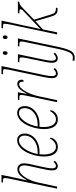

<svg xmlns="http://www.w3.org/2000/svg" viewBox="771 -1572 1040 2623"><g transform="rotate(-90 1291.5 -260.0)"><path d="M335 9C361 9 385 -6 407 -31L393 -49C375 -30 357 -16 337 -16C316 -16 304 -31 304 -69C304 -105 311 -144 321 -188L354 -339C361 -368 372 -411 372 -449C372 -498 351 -543 294 -543C239 -543 195 -507 145 -417H140C149 -454 158 -492 166 -528L214 -760H114L109 -740H122C167 -740 171 -737 171 -711C171 -703 168 -676 163 -653L26 0H54L110 -262C133 -371 208 -518 289 -518C334 -518 344 -480 344 -449C344 -414 332 -364 326 -339L293 -188C283 -142 276 -105 276 -69C276 -13 299 9 335 9Z M596 10C678 10 721 -53 721 -86C721 -94 718 -99 713 -100C690 -56 650 -16 596 -16C535 -16 493 -74 493 -183C493 -198 495 -227 496 -241H534C676 -241 779 -333 779 -441C779 -507 745 -546 687 -546C551 -546 465 -334 465 -183C465 -50 517 10 596 10ZM529 -266H500C521 -390 597 -521 685 -521C727 -521 751 -495 751 -442C751 -341 655 -266 529 -266Z M971 10C1053 10 1096 -53 1096 -86C1096 -94 1093 -99 1088 -100C1065 -56 1025 -16 971 -16C910 -16 868 -74 868 -183C868 -198 870 -227 871 -241H909C1051 -241 1154 -333 1154 -441C1154 -507 1120 -546 1062 -546C926 -546 840 -334 840 -183C840 -50 892 10 971 10ZM904 -266H875C896 -390 972 -521 1060 -521C1102 -521 1126 -495 1126 -442C1126 -341 1030 -266 904 -266Z M1298 -429 1207 0H1235L1288 -250C1315 -376 1383 -519 1454 -519C1475 -519 1488 -505 1488 -457C1509 -457 1515 -468 1515 -487C1515 -517 1494 -544 1459 -544C1405 -544 1369 -501 1325 -417H1321L1343 -536H1241L1236 -516H1256C1299 -516 1306 -512 1306 -490C1306 -474 1301 -448 1298 -429Z M1598 9C1625 9 1652 -6 1674 -31L1659 -49C1641 -30 1620 -16 1600 -16C1579 -16 1564 -31 1564 -67C1564 -105 1571 -144 1580 -188L1701 -760H1593L1588 -740H1616C1654 -740 1659 -737 1659 -715C1659 -705 1654 -676 1650 -653L1552 -188C1542 -142 1536 -105 1536 -67C1536 -13 1562 9 1598 9Z M1879 -678C1892 -678 1904 -688 1904 -713C1904 -733 1894 -742 1880 -742C1863 -742 1854 -728 1854 -707C1854 -687 1864 -678 1879 -678ZM1807 9C1834 9 1861 -6 1883 -31L1868 -49C1851 -30 1830 -16 1810 -16C1789 -16 1774 -31 1774 -69C1774 -105 1781 -144 1790 -188L1863 -536H1757L1752 -516H1772C1814 -516 1819 -512 1819 -485C1819 -474 1816 -448 1812 -429L1763 -188C1753 -142 1746 -105 1746 -69C1746 -13 1772 9 1807 9Z M2095 -678C2108 -678 2120 -688 2120 -713C2120 -733 2110 -742 2096 -742C2079 -742 2070 -728 2070 -707C2070 -687 2080 -678 2095 -678ZM1813 240C1886 240 1922 206 1964 9L2079 -536H1973L1968 -516H1988C2030 -516 2036 -512 2036 -485C2036 -474 2033 -448 2028 -429L1936 9C1901 170 1873 215 1819 215C1804 215 1789 213 1778 210L1772 236C1777 237 1792 240 1813 240Z M2487 6H2493L2498 -16C2438 -16 2423 -29 2405 -86L2335 -315L2480 -456C2540 -514 2549 -516 2578 -516L2583 -536H2425L2420 -516C2473 -516 2477 -512 2477 -501C2477 -486 2465 -471 2445 -453L2207 -228C2220 -287 2234 -352 2246 -411L2322 -760H2221L2216 -740H2237C2275 -740 2279 -737 2279 -714C2279 -704 2275 -675 2271 -653L2133 0H2161L2202 -195L2314 -296L2379 -79C2401 -8 2422 6 2487 6Z"/></g></svg>

Font: Noto Serif Condensed Thin
Style: Italic
Weight: 100
Width: 3
Italic angle: -12°
Designer: Monotype Design Team
Foundry: Monotype Imaging Inc.
Version: Version 2.013